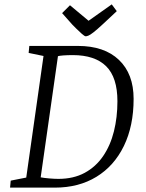

<svg xmlns="http://www.w3.org/2000/svg" viewBox="-20 -858 666 878"><path d="M26 0 29 -32 100 -46 179 -602 111 -616 114 -648H336Q457 -648 524 -584Q591 -520 591 -406Q591 -282 546.5 -190.5Q502 -99 421 -49.5Q340 0 231 0ZM247 -40Q316 -40 367 -67.5Q418 -95 451.5 -144Q485 -193 501 -257.5Q517 -322 517 -395Q517 -504 465.5 -555Q414 -606 313 -606Q288 -606 269 -604.5Q250 -603 245 -601L166 -47Q182 -44 206 -42Q230 -40 247 -40ZM372 -692Q367 -692 354 -703.5Q341 -715 328.5 -727.5Q316 -740 312 -744L264 -798L300 -834L385 -763L491 -838L514 -807L452 -749Q424 -723 408 -710.5Q392 -698 384 -695Q376 -692 372 -692Z"/></svg>

Font: Faustina Light Light
Style: Italic
Weight: 300
Italic angle: -8°
Version: Version 1.200